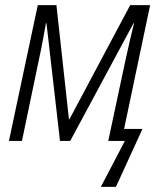

<svg xmlns="http://www.w3.org/2000/svg" viewBox="-20 -552 638 752"><path d="M375 180 469 0H404L472 -319Q481 -360 489 -394.5Q497 -429 505 -461H503L255 0H215L162 -461H160Q155 -434 148.5 -398Q142 -362 134 -326L66 0H15L128 -532H201L250 -85H252L490 -532H568L466 -47H538L434 180Z"/></svg>

Font: Noto Sans SemiCondensed Light
Style: Italic
Weight: 300
Width: 4
Italic angle: -12°
Designer: Monotype Design Team
Foundry: Monotype Imaging Inc.
Version: Version 2.013; ttfautohint (v1.8.4.7-5d5b)